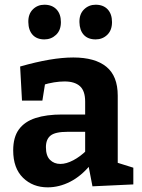

<svg xmlns="http://www.w3.org/2000/svg" viewBox="-20 -793 609 825"><path d="M485.9 -71.2 466.5 -99.4 552.9 -72.4V-0.6L377.3 7.6L358.9 -87.6L368.5 -84.6Q329.1 -36.4 281.7 -12.2Q234.3 12 184.9 12Q120.9 12 78.8 -29.2Q36.7 -70.4 36.7 -146.8Q36.7 -203.6 61.3 -237.1Q85.9 -270.6 132.7 -285.8Q179.5 -301 246.9 -301H355.3L345.9 -290.4V-356.4Q345.9 -402.8 323.3 -422.9Q300.7 -443 257.5 -443Q236.5 -443 212.4 -439.2Q188.3 -435.4 160.7 -426.8L175.1 -442.4L162.1 -360.6H74.5L66.5 -507.2Q134.3 -526.6 191 -536.3Q247.7 -546 294.9 -546Q388.1 -546 437 -506.2Q485.9 -466.4 485.9 -382ZM177.3 -160.6Q177.3 -123.6 194.9 -106.1Q212.5 -88.6 239.3 -88.6Q264.9 -88.6 294.8 -104.3Q324.7 -120 351.9 -146.8L345.9 -123V-237L355.7 -226.6H269.7Q217.7 -226.6 197.5 -210.6Q177.3 -194.6 177.3 -160.6ZM391 -623.7Q358 -623.7 340 -643.3Q322 -663 321.3 -698Q320.7 -732.7 341.2 -752.7Q361.7 -772.7 391 -772.7Q424 -772.7 442.7 -752.7Q461.3 -732.7 461.3 -698Q461.3 -663 440.8 -643.3Q420.3 -623.7 391 -623.7ZM170.7 -623.7Q138.3 -623.7 120.3 -643.3Q102.3 -663 101.7 -698Q101 -732.7 121.2 -752.7Q141.3 -772.7 170.7 -772.7Q203.7 -772.7 222.7 -752.7Q241.7 -732.7 241.7 -698Q241.7 -663 220.8 -643.3Q200 -623.7 170.7 -623.7Z"/></svg>

Font: Bitter Thin
Style: Regular
Weight: 100
Designer: Sol Matas, and Bitter project Authors
Foundry: Sol Matas
Version: Version 2.002